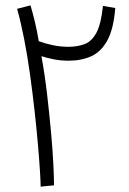

<svg xmlns="http://www.w3.org/2000/svg" viewBox="-20 -696 481 718"><path d="M182 -3 132 2Q132 -14 129.5 -55Q127 -96 122 -154Q117 -212 109.5 -279.5Q102 -347 92.5 -416Q83 -485 70.5 -549Q58 -613 44 -663L94 -676Q103 -646 111 -612Q119 -578 125 -542Q149 -533 177.5 -527Q206 -521 236 -521Q268 -521 295 -530.5Q322 -540 340 -572.5Q358 -605 365 -674L411 -666Q405 -589 382 -546Q359 -503 322 -486Q285 -469 236 -469Q208 -469 182 -474Q156 -479 135 -486Q148 -414 156.5 -340Q165 -266 171 -199.5Q177 -133 179.5 -82Q182 -31 182 -3Z"/></svg>

Font: Noto Sans Arabic UI SmCn Lt
Style: Regular
Weight: 300
Width: 4
Designer: Monotype Design Team, Nadine Chahine and Nizar Qandah
Foundry: Monotype Imaging Inc.
Version: Version 2.010; ttfautohint (v1.8.4.7-5d5b)